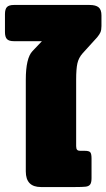

<svg xmlns="http://www.w3.org/2000/svg" viewBox="-42 -754 429 774"><path d="M62 -63V-432Q62 -520 89 -548L127 -588H14Q-6 -588 -14 -596.5Q-22 -605 -22 -625V-697Q-22 -717 -14 -725.5Q-6 -734 14 -734H319Q344 -734 355.5 -724.5Q367 -715 367 -692V-649Q367 -633 363 -624Q359 -615 350 -604L291 -539Q275 -521 270 -498.5Q265 -476 265 -434V-165Q265 -154 269 -150Q273 -146 281 -146H300Q317 -146 322 -140Q327 -134 327 -115V-36Q327 -18 321.5 -10.5Q316 -3 303.5 -1.5Q291 0 261 0H123Q62 0 62 -63Z"/></svg>

Font: Mitr SemiBold
Style: Regular
Weight: 600
Designer: Thanarat Vachiruckul
Foundry: Cadson Demak
Version: Version 1.002